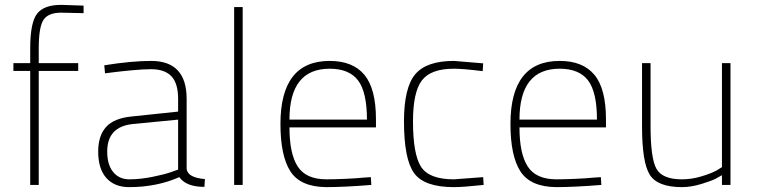

<svg xmlns="http://www.w3.org/2000/svg" viewBox="-20 -759 3119 788"><path d="M139 -468V0H104V-468H35V-500H104V-561Q104 -666 132 -702.5Q160 -739 231 -739L323 -736V-705Q259 -707 231 -707Q178 -707 158.5 -677.5Q139 -648 139 -560V-500H301V-468Z M746 -353V-66Q750 -30 821 -24L819 8Q744 8 716 -32Q623 9 510 9Q450 9 416.5 -28.5Q383 -66 383 -137Q383 -202 415.5 -238Q448 -274 521 -281L711 -301V-353Q711 -417 683.5 -446Q656 -475 600 -475Q568 -475 520.5 -470.5Q473 -466 442 -462L411 -458L408 -491Q520 -509 600 -509Q746 -509 746 -353ZM711 -268 525 -250Q420 -239 420 -137Q420 -83 444.5 -53Q469 -23 511 -23Q555 -23 605 -33Q655 -43 683 -53L711 -63Z M941 0V-730H976V0Z M1320 -23Q1351 -23 1396.5 -25Q1442 -27 1472 -30L1502 -32L1504 0Q1392 9 1319 9Q1213 8 1172 -55.5Q1131 -119 1131 -250Q1131 -509 1333 -509Q1428 -509 1475.5 -452Q1523 -395 1523 -269V-236H1168Q1168 -128 1202 -75.5Q1236 -23 1320 -23ZM1168 -268H1486Q1486 -381 1449.5 -429Q1413 -477 1333 -477Q1168 -477 1168 -268Z M1843 -509 1963 -499 1961 -467Q1881 -477 1843 -477Q1748 -477 1711.5 -429Q1675 -381 1675 -261Q1675 -126 1708 -74.5Q1741 -23 1843 -23L1963 -32L1965 0Q1881 9 1843 9Q1721 9 1679.5 -48.5Q1638 -106 1638 -261Q1638 -399 1684 -454Q1730 -509 1843 -509Z M2264 -23Q2295 -23 2340.5 -25Q2386 -27 2416 -30L2446 -32L2448 0Q2336 9 2263 9Q2157 8 2116 -55.5Q2075 -119 2075 -250Q2075 -509 2277 -509Q2372 -509 2419.5 -452Q2467 -395 2467 -269V-236H2112Q2112 -128 2146 -75.5Q2180 -23 2264 -23ZM2112 -268H2430Q2430 -381 2393.5 -429Q2357 -477 2277 -477Q2112 -477 2112 -268Z M2943 -500H2978V0H2943V-40Q2934 -35 2919 -26.5Q2904 -18 2860.5 -4.5Q2817 9 2779 9Q2679 9 2647 -41.5Q2615 -92 2615 -240V-500H2650V-242Q2650 -110 2674 -66.5Q2698 -23 2779 -23Q2819 -23 2860 -35.5Q2901 -48 2922 -60L2943 -73Z"/></svg>

Font: TitilliumText22L Th
Style: Thin
Weight: 100
Designer: Campivisivi
Foundry: Campivisivi
Version: 1.000